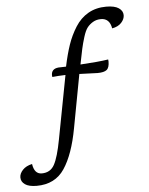

<svg xmlns="http://www.w3.org/2000/svg" viewBox="-55 -719 684 884"><g transform="rotate(-5 287.0 -277.0)"><path d="M319 -376 273 -130Q251 -10 207.5 55Q164 120 79 120Q43 120 25 107.5Q7 95 7 75Q7 57 22.5 40.5Q38 24 66 18Q73 65 107 65Q147 65 165.5 31Q184 -3 199 -83L255 -377Q221 -376 194 -373Q193 -376 193 -381Q193 -411 226 -414L261 -415Q273 -472 287.5 -514.5Q302 -557 326 -595Q350 -633 386 -653.5Q422 -674 469 -674Q508 -674 527 -661Q546 -648 546 -628Q546 -610 531 -593.5Q516 -577 488 -572Q480 -619 440 -619Q419 -619 403 -609.5Q387 -600 376.5 -586.5Q366 -573 357 -544Q348 -515 342.5 -490Q337 -465 328 -419Q413 -424 457 -431Q458 -428 458 -422Q458 -393 445.5 -383Q433 -373 403 -373Z"/></g></svg>

Font: Overlock
Style: Italic
Weight: 400
Designer: Dario Muhafara
Foundry: Dario Manuel Muhafara
Version: Version 1.001